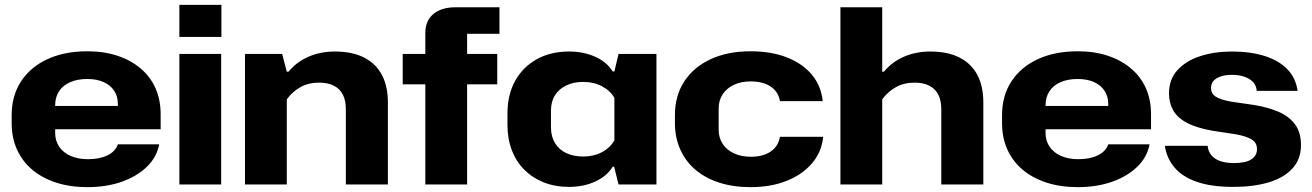

<svg xmlns="http://www.w3.org/2000/svg" viewBox="-20 -759 5398 790"><path d="M340 11Q269 11 211.5 -7.5Q154 -26 113 -60.5Q72 -95 50 -143.5Q28 -192 28 -253V-285Q28 -365 66.5 -424Q105 -483 175 -515.5Q245 -548 340 -548Q408 -548 463.5 -529.5Q519 -511 559 -477Q599 -443 620 -395.5Q641 -348 641 -289V-227H178V-323H479L465 -306V-331Q465 -363 449.5 -386Q434 -409 406 -421.5Q378 -434 339 -434Q299 -434 269 -421Q239 -408 223 -383.5Q207 -359 207 -326V-212Q207 -180 223.5 -155.5Q240 -131 270.5 -117.5Q301 -104 342 -104Q390 -104 422.5 -120Q455 -136 465 -165H635Q625 -112 584 -72.5Q543 -33 480.5 -11Q418 11 340 11Z M718 0V-537H890V0ZM718 -607V-739H891V-607Z M988 0V-537H1141L1160 -464H1167Q1200 -504 1249 -525.5Q1298 -547 1358 -547Q1430 -547 1478.5 -522Q1527 -497 1551.5 -450.5Q1576 -404 1576 -337V0H1403V-310Q1403 -346 1390.5 -370Q1378 -394 1353.5 -406.5Q1329 -419 1293 -419Q1249 -419 1215.5 -400Q1182 -381 1160 -350V0Z M1730 0V-412H1637V-537H1730V-623Q1730 -674 1763.5 -701.5Q1797 -729 1853 -729H2035V-620H1902V-537H2026V-412H1902V0Z M2322 10Q2264 10 2217.5 -8.5Q2171 -27 2137.5 -60.5Q2104 -94 2086 -141Q2068 -188 2068 -245V-292Q2068 -369 2099.5 -426Q2131 -483 2188 -515Q2245 -547 2322 -547Q2382 -547 2430 -525Q2478 -503 2501 -465H2508L2525 -537H2681V0H2525L2507 -73H2501Q2478 -35 2430 -12.5Q2382 10 2322 10ZM2380 -115Q2423 -115 2457 -133Q2491 -151 2508 -182V-356Q2491 -386 2457 -404Q2423 -422 2380 -422Q2340 -422 2310 -407.5Q2280 -393 2263.5 -367Q2247 -341 2247 -303V-234Q2247 -198 2263.5 -170.5Q2280 -143 2310 -129Q2340 -115 2380 -115Z M3068 11Q2997 11 2939.5 -7.5Q2882 -26 2841.5 -60.5Q2801 -95 2779 -144Q2757 -193 2757 -253V-285Q2757 -365 2795.5 -424Q2834 -483 2904 -515.5Q2974 -548 3068 -548Q3154 -548 3218.5 -522.5Q3283 -497 3321 -451Q3359 -405 3365 -343H3189Q3183 -381 3151.5 -402.5Q3120 -424 3069 -424Q3029 -424 2999.5 -410Q2970 -396 2953.5 -371Q2937 -346 2937 -313V-225Q2937 -192 2953.5 -167Q2970 -142 3000 -128Q3030 -114 3070 -114Q3103 -114 3128 -123.5Q3153 -133 3169 -151.5Q3185 -170 3189 -196H3367Q3361 -134 3321.5 -87.5Q3282 -41 3217 -15Q3152 11 3068 11Z M3438 0V-729H3610V-464H3617Q3650 -504 3699 -525.5Q3748 -547 3808 -547Q3880 -547 3928.5 -522Q3977 -497 4001.5 -450.5Q4026 -404 4026 -337V0H3853V-310Q3853 -346 3840.5 -370Q3828 -394 3803.5 -406.5Q3779 -419 3743 -419Q3699 -419 3665.5 -400Q3632 -381 3610 -350V0Z M4415 11Q4344 11 4286.5 -7.5Q4229 -26 4188 -60.5Q4147 -95 4125 -143.5Q4103 -192 4103 -253V-285Q4103 -365 4141.5 -424Q4180 -483 4250 -515.5Q4320 -548 4415 -548Q4483 -548 4538.5 -529.5Q4594 -511 4634 -477Q4674 -443 4695 -395.5Q4716 -348 4716 -289V-227H4253V-323H4554L4540 -306V-331Q4540 -363 4524.5 -386Q4509 -409 4481 -421.5Q4453 -434 4414 -434Q4374 -434 4344 -421Q4314 -408 4298 -383.5Q4282 -359 4282 -326V-212Q4282 -180 4298.5 -155.5Q4315 -131 4345.5 -117.5Q4376 -104 4417 -104Q4465 -104 4497.5 -120Q4530 -136 4540 -165H4710Q4700 -112 4659 -72.5Q4618 -33 4555.5 -11Q4493 11 4415 11Z M5054 10Q4964 10 4904 -11Q4844 -32 4812 -70.5Q4780 -109 4773 -159H4949Q4951 -136 4964.5 -120Q4978 -104 5001.5 -96Q5025 -88 5057 -88Q5106 -88 5129 -103.5Q5152 -119 5152 -145Q5152 -172 5130.5 -185Q5109 -198 5068 -206L4969 -221Q4902 -233 4863 -254Q4824 -275 4807 -305.5Q4790 -336 4790 -375Q4790 -433 4825 -471Q4860 -509 4918.5 -528Q4977 -547 5049 -547Q5126 -547 5184 -528.5Q5242 -510 5277 -474Q5312 -438 5319 -385H5151Q5149 -409 5134.5 -423Q5120 -437 5098 -444Q5076 -451 5050 -451Q5021 -451 5001.5 -444Q4982 -437 4972.5 -425.5Q4963 -414 4963 -397Q4963 -374 4982 -361.5Q5001 -349 5044 -341L5140 -327Q5196 -318 5239.5 -299.5Q5283 -281 5308 -248Q5333 -215 5333 -162Q5333 -104 5297.5 -65.5Q5262 -27 5199.5 -8.5Q5137 10 5054 10Z"/></svg>

Font: Hubot Sans SemiExpanded
Style: Bold
Weight: 700
Width: 6
Designer: Deni Anggara
Foundry: GitHub, Inc., Subsidiary of Microsoft Corporation
Version: Version 2.000